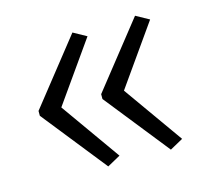

<svg xmlns="http://www.w3.org/2000/svg" viewBox="-67 -540 573 536"><g transform="rotate(-15 219.5 -271.5)"><path d="M36 -278 184 -465 222 -444 100 -271 222 -99 184 -78 36 -264ZM217 -278 365 -465 403 -444 281 -271 403 -99 365 -78 217 -264Z"/></g></svg>

Font: Noto Sans Gurmukhi UI Condensed Light
Style: Regular
Weight: 300
Width: 3
Designer: Jelle Bosma - Monotype Design Team
Foundry: Monotype Imaging Inc.
Version: Version 2.004; ttfautohint (v1.8.4.7-5d5b)